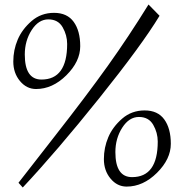

<svg xmlns="http://www.w3.org/2000/svg" viewBox="-20 -838 845 852"><path d="M492 -163Q492 -52 566 -52Q680 -52 680 -210Q680 -249 660 -284Q640 -319 596.5 -319Q553 -319 522.5 -271.5Q492 -224 492 -163ZM542 -10Q500 -10 470.5 -45.5Q441 -81 441 -132Q441 -183 460.5 -229Q480 -275 522 -311.5Q564 -348 622 -348Q680 -348 709 -308Q738 -268 738 -200Q738 -132 676.5 -71Q615 -10 542 -10ZM90 -596Q90 -485 164 -485Q278 -485 278 -643Q278 -682 258 -717Q238 -752 194.5 -752Q151 -752 120.5 -704.5Q90 -657 90 -596ZM140 -443Q98 -443 68.5 -478.5Q39 -514 39 -565Q39 -616 58.5 -662Q78 -708 120 -744.5Q162 -781 220 -781Q278 -781 307 -741Q336 -701 336 -633Q336 -565 274.5 -504Q213 -443 140 -443ZM639 -818 688 -768Q610 -639 420.5 -402.5Q231 -166 81 -6L62 -27Q77 -47 221 -231Q365 -415 458.5 -546Q552 -677 639 -818Z"/></svg>

Font: Felipa
Style: Regular
Weight: 400
Designer: Javier Alcaraz
Foundry: Fontstage
Version: Version 1.001